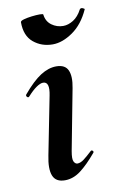

<svg xmlns="http://www.w3.org/2000/svg" viewBox="-73 -630 426 682"><g transform="rotate(-10 140.0 -289.0)"><path d="M106 9Q73 9 63 -16Q53 -41 63 -89L104 -297Q114 -346 89 -346Q79 -346 64.5 -336Q50 -326 32 -306Q28 -302 24 -306.5Q20 -311 23 -315Q59 -358 88 -376.5Q117 -395 145 -395Q177 -395 187 -372.5Q197 -350 189 -309L147 -89Q142 -61 147 -51.5Q152 -42 160 -42Q171 -42 184 -52Q197 -62 213 -77Q217 -81 221 -77Q225 -73 221 -69Q190 -32 163 -11.5Q136 9 106 9ZM147 -474Q107 -474 78 -498Q49 -522 49 -571Q49 -576 61.5 -579.5Q74 -583 90.5 -585Q107 -587 119.5 -587Q132 -587 132 -584Q135 -559 153.5 -545.5Q172 -532 195 -532Q213 -532 231.5 -543.5Q250 -555 263 -580Q267 -585 274 -582Q281 -579 280 -577Q257 -526 219.5 -500Q182 -474 147 -474Z"/></g></svg>

Font: Cormorant Light
Style: Bold Italic
Weight: 700
Italic angle: -10°
Version: Version 4.000